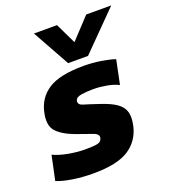

<svg xmlns="http://www.w3.org/2000/svg" viewBox="-148 -803 798 908"><g transform="rotate(-20 250.5 -349.0)"><path d="M232 -521 128 -708H244L294 -604L391 -708H517L332 -521ZM167 10Q110 10 61 2Q12 -6 -16 -18L10 -141Q42 -126 86.5 -118Q131 -110 167 -110Q210 -110 230 -114Q250 -118 254 -136Q259 -156 229 -166Q199 -176 147 -195Q86 -218 59.5 -248.5Q33 -279 46 -339Q60 -409 117.5 -446.5Q175 -484 296 -484Q341 -484 384 -477Q427 -470 452 -461L427 -340Q401 -353 366.5 -359Q332 -365 303 -365Q266 -365 239.5 -360.5Q213 -356 210 -339Q206 -320 232 -312.5Q258 -305 308 -288Q360 -271 387 -251.5Q414 -232 421.5 -205Q429 -178 420 -137Q404 -66 345.5 -28Q287 10 167 10Z"/></g></svg>

Font: Kanit SemiBold
Style: Italic
Weight: 600
Italic angle: -12°
Designer: Katatrad Team
Foundry: CadsonDemak
Version: Version 2.000; ttfautohint (v1.8.3)